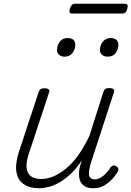

<svg xmlns="http://www.w3.org/2000/svg" viewBox="-20 -984 698 1020"><path d="M187 16Q139 16 107 -5Q75 -26 67.5 -69Q60 -112 80 -176L185 -494Q189 -506 195.5 -510.5Q202 -515 216 -515Q232 -515 238.5 -509Q245 -503 240 -491L133 -167Q119 -125 121 -95Q123 -65 142.5 -49Q162 -33 200 -33Q229 -33 261.5 -46Q294 -59 328 -86Q362 -113 394 -157Q426 -201 455 -262L529 -495Q534 -508 540 -512Q546 -516 560 -516Q576 -516 582.5 -510.5Q589 -505 585 -493L461 -113Q454 -87 452.5 -68Q451 -49 459.5 -40Q468 -31 483 -31Q499 -31 515 -40.5Q531 -50 544.5 -64.5Q558 -79 567 -94Q572 -101 579.5 -104Q587 -107 597 -101Q608 -94 609 -86.5Q610 -79 605 -71Q594 -52 575 -31.5Q556 -11 531.5 2.5Q507 16 476 16Q452 16 436 8.5Q420 1 411 -13Q402 -27 400 -48.5Q398 -70 404 -97L415 -132Q387 -90 357 -61.5Q327 -33 297 -15.5Q267 2 238.5 9Q210 16 187 16ZM323 -683Q305 -683 294 -692.5Q283 -702 283 -719Q283 -743 297.5 -762.5Q312 -782 340 -782Q358 -782 369 -773Q380 -764 380 -745Q380 -722 365 -702.5Q350 -683 323 -683ZM552 -683Q534 -683 522.5 -692.5Q511 -702 511 -719Q511 -743 526.5 -762.5Q542 -782 569 -782Q586 -782 597.5 -773Q609 -764 609 -745Q609 -722 594.5 -702.5Q580 -683 552 -683ZM365 -912Q352 -912 350 -918.5Q348 -925 351 -937Q355 -950 361 -957Q367 -964 379 -964H643Q655 -964 657.5 -957Q660 -950 656 -937Q653 -924 646.5 -918Q640 -912 629 -912Z"/></svg>

Font: Playwrite CO ExtraLight
Style: Regular
Weight: 250
Version: Version 1.002